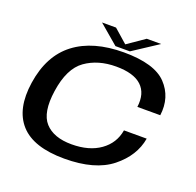

<svg xmlns="http://www.w3.org/2000/svg" viewBox="-138 -945 1119 1095"><g transform="rotate(20 422.0 -397.0)"><path d="M361.5 4.5Q547.5 4.5 647 -75Q746.5 -154.5 765 -263.5H627Q613.5 -182.5 546.2 -134.5Q479 -86.5 372.5 -86.5Q263.5 -86.5 211 -144.5Q158.5 -202.5 178.5 -339Q199.5 -482.5 275.8 -536.5Q352 -590.5 461.5 -590.5Q568 -590.5 616.2 -545.5Q664.5 -500.5 653 -415.5H792Q807 -528.5 734.5 -605Q662 -681.5 475.5 -681.5Q289 -681.5 177.2 -596.5Q65.5 -511.5 39.5 -339Q14.5 -172.5 94.2 -84Q174 4.5 361.5 4.5ZM417 -698.5H504.5L658 -799H570.5L466 -727L384 -799H299Z"/></g></svg>

Font: Anybody Expanded Medium
Style: Italic
Weight: 500
Width: 7
Italic angle: -10°
Version: Version 1.113;gftools[0.9.25]